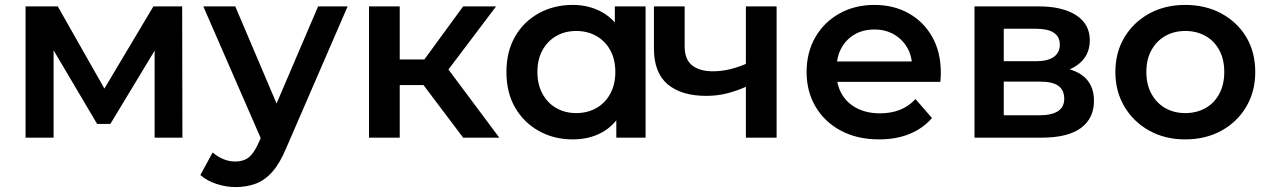

<svg xmlns="http://www.w3.org/2000/svg" viewBox="-20 -560 5165 781"><path d="M84 0V-534H215L430 -155H378L604 -534H721L722 0H609V-400L629 -387L429 -56H375L174 -396L198 -402V0Z M938 201Q899 201 860 188Q821 175 795 152L845 60Q864 77 888 87Q912 97 937 97Q971 97 992 80Q1013 63 1031 23L1062 -47L1072 -62L1274 -534H1394L1144 43Q1119 103 1088.5 138Q1058 173 1020.5 187Q983 201 938 201ZM1048 19 807 -534H937L1133 -73Z M1864 0 1671 -256 1773 -319 2011 0ZM1481 0V-534H1606V0ZM1569 -214V-318H1750V-214ZM1785 -252 1668 -266 1864 -534H1998Z M2310 7Q2233 7 2171.5 -27.5Q2110 -62 2075 -123Q2040 -184 2040 -267Q2040 -350 2075 -411Q2110 -472 2171.5 -506Q2233 -540 2310 -540Q2376 -540 2429 -510.5Q2482 -481 2513.5 -421Q2545 -361 2545 -267Q2545 -174 2514.5 -113.5Q2484 -53 2431.5 -23Q2379 7 2310 7ZM2324 -100Q2369 -100 2405 -120Q2441 -140 2462 -178Q2483 -216 2483 -267Q2483 -319 2462 -356.5Q2441 -394 2405 -414Q2369 -434 2324 -434Q2279 -434 2243.5 -414Q2208 -394 2187 -356.5Q2166 -319 2166 -267Q2166 -216 2187 -178Q2208 -140 2243.5 -120Q2279 -100 2324 -100ZM2487 0V-126L2491 -268L2481 -410V-534H2606V0Z M3023 -211Q2985 -193 2942.5 -181.5Q2900 -170 2853 -170Q2752 -170 2696 -217Q2640 -264 2640 -363V-534H2765V-371Q2765 -318 2795.5 -294Q2826 -270 2880 -270Q2916 -270 2952 -279Q2988 -288 3023 -304ZM3014 0V-534H3139V0Z M3556 7Q3467 7 3400.5 -28.5Q3334 -64 3297.5 -126Q3261 -188 3261 -267Q3261 -347 3296.5 -408.5Q3332 -470 3394.5 -505Q3457 -540 3537 -540Q3615 -540 3676 -506Q3737 -472 3772 -410Q3807 -348 3807 -264Q3807 -256 3806.5 -246Q3806 -236 3805 -227H3360V-310H3739L3690 -284Q3691 -330 3671 -365Q3651 -400 3616.5 -420Q3582 -440 3537 -440Q3491 -440 3456.5 -420Q3422 -400 3402.5 -364.5Q3383 -329 3383 -281V-261Q3383 -213 3405 -176Q3427 -139 3467 -119Q3507 -99 3559 -99Q3604 -99 3640 -113Q3676 -127 3704 -157L3771 -80Q3735 -38 3680.5 -15.5Q3626 7 3556 7Z M3944 0V-534H4205Q4302 -534 4357.5 -498Q4413 -462 4413 -396Q4413 -331 4361 -294.5Q4309 -258 4223 -258L4238 -289Q4335 -289 4382.5 -253.5Q4430 -218 4430 -150Q4430 -79 4377 -39.5Q4324 0 4216 0ZM4063 -91H4206Q4257 -91 4283 -107.5Q4309 -124 4309 -158Q4309 -194 4285 -211Q4261 -228 4210 -228H4063ZM4063 -311H4194Q4242 -311 4266.5 -328.5Q4291 -346 4291 -378Q4291 -411 4266.5 -427Q4242 -443 4194 -443H4063Z M4801 7Q4719 7 4655 -28.5Q4591 -64 4554 -126Q4517 -188 4517 -267Q4517 -347 4554 -408.5Q4591 -470 4655 -505Q4719 -540 4801 -540Q4884 -540 4948.5 -505Q5013 -470 5049.5 -409Q5086 -348 5086 -267Q5086 -188 5049.5 -126Q5013 -64 4948.5 -28.5Q4884 7 4801 7ZM4801 -100Q4847 -100 4883 -120Q4919 -140 4939.5 -178Q4960 -216 4960 -267Q4960 -319 4939.5 -356.5Q4919 -394 4883 -414Q4847 -434 4802 -434Q4756 -434 4720.5 -414Q4685 -394 4664 -356.5Q4643 -319 4643 -267Q4643 -216 4664 -178Q4685 -140 4720.5 -120Q4756 -100 4801 -100Z"/></svg>

Font: MOST Montserrat SemiBold
Style: Regular
Weight: 600
Designer: Julieta Ulanovsky
Foundry: Julieta Ulanovsky
Version: Version 8.000;March 11, 2024;FontCreator 15.0.0.2926 64-bit